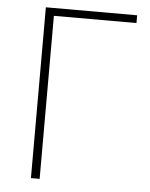

<svg xmlns="http://www.w3.org/2000/svg" viewBox="-52 -769 634 813"><g transform="rotate(5 264.5 -363.0)"><path d="M110 0H147V-693H498V-726H110Z"/></g></svg>

Font: Source Han Sans JP ExtraLight
Style: Regular
Weight: 250
Designer: Ryoko NISHIZUKA 西塚涼子 (kana, bopomofo & ideographs); Paul D. Hunt (Latin, Greek & Cyrillic); Sandoll Communications 산돌커뮤니
Foundry: Adobe
Version: Version 2.001;hotconv 1.0.107;makeotfexe 2.5.65593